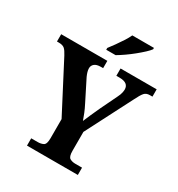

<svg xmlns="http://www.w3.org/2000/svg" viewBox="-214 -1069 1120 1207"><g transform="rotate(30 346.5 -465.5)"><path d="M164 0V-53H211Q235 -53 252 -62Q269 -71 269 -114V-253L84 -608Q69 -637 55.5 -649Q42 -661 13 -661H0V-714H335V-661H318Q288 -661 273 -648.5Q258 -636 258 -616Q258 -603 262.5 -588.5Q267 -574 273 -561L347 -414Q363 -383 373 -358Q383 -333 391 -310Q402 -336 415.5 -367Q429 -398 445 -432L503 -552Q514 -574 517 -589Q520 -604 520 -612Q520 -661 454 -661H431V-714H693V-661H674Q649 -661 635 -645.5Q621 -630 598 -583L428 -252V-115Q428 -72 444.5 -62.5Q461 -53 484 -53H533V0ZM294 -784Q309 -803 327.5 -829Q346 -855 363.5 -882Q381 -909 391 -931H548V-921Q539 -908 517.5 -888Q496 -868 469 -846Q442 -824 414 -804.5Q386 -785 362 -771H294Z"/></g></svg>

Font: Noto Serif Test
Style: Regular
Weight: 400
Version: Version 1.000